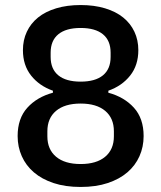

<svg xmlns="http://www.w3.org/2000/svg" viewBox="-20 -730 640 762"><path d="M300 12Q239 12 192.5 -3.5Q146 -19 114.5 -46Q83 -73 66.5 -110Q50 -147 50 -190Q50 -260 88.5 -302.5Q127 -345 190 -362V-370Q136 -389 103.5 -430Q71 -471 71 -531Q71 -571 86.5 -604Q102 -637 131 -660.5Q160 -684 203 -697Q246 -710 300 -710Q354 -710 397 -697Q440 -684 469 -660.5Q498 -637 513.5 -604Q529 -571 529 -531Q529 -471 496.5 -430Q464 -389 410 -370V-362Q473 -345 511.5 -302.5Q550 -260 550 -190Q550 -147 533.5 -110Q517 -73 485.5 -46Q454 -19 407.5 -3.5Q361 12 300 12ZM300 -79Q363 -79 397.5 -108Q432 -137 432 -189V-209Q432 -261 397.5 -290Q363 -319 300 -319Q237 -319 202.5 -290Q168 -261 168 -209V-189Q168 -137 202.5 -108Q237 -79 300 -79ZM300 -406Q358 -406 388.5 -431Q419 -456 419 -504V-521Q419 -569 388.5 -594Q358 -619 300 -619Q242 -619 211.5 -594Q181 -569 181 -521V-504Q181 -456 211.5 -431Q242 -406 300 -406Z"/></svg>

Font: IBM Plex Sans Thai Medm
Style: Regular
Weight: 500
Designer: Mike Abbink, Paul van der Laan, Pieter van Rosmalen, Ben Mitchell, Mark Frömberg
Foundry: Bold Monday
Version: Version 1.2